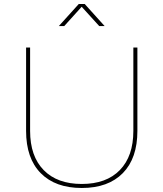

<svg xmlns="http://www.w3.org/2000/svg" viewBox="-20 -936 814 956"><path d="M387.2 0Q255.4 0 182.6 -74Q109.9 -147.9 109.9 -284.2V-699.2H129.9V-284.2Q129.9 -158.2 197.5 -89.1Q265.1 -20 387.2 -20Q509.3 -20 576.7 -89.1Q644 -158.2 644 -284.2V-699.2H664.1V-284.2Q664.1 -147.9 591.6 -74Q519 0 387.2 0ZM474.1 -806.2 386.7 -902.3 299.8 -806.2H272.9L372.1 -916H401.9L501 -806.2Z"/></svg>

Font: Montserrat
Style: Thin
Weight: 250
Designer: Julieta Ulanovsky
Foundry: Julieta Ulanovsky
Version: Version 1.000;PS 002.000;hotconv 1.0.70;makeotf.lib2.5.58329